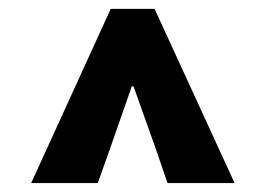

<svg xmlns="http://www.w3.org/2000/svg" viewBox="-20 -780 602 436"><path d="M50.8 -364.3 231.4 -759.8H331.1L512.7 -364.3H360.4L335 -438.5L283.2 -584H279.3L228.5 -438.5L202.1 -364.3Z"/></svg>

Font: Reddit Mono Black
Style: Regular
Weight: 900
Monospace: yes
Designer: Stephen Hutchings
Foundry: Reddit
Version: Version 1.014